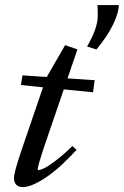

<svg xmlns="http://www.w3.org/2000/svg" viewBox="-20 -745 500 776"><path d="M369.6 -544.9 332 -557.1Q375 -631.3 375 -680.2Q375 -710.9 374 -724.6H460Q460 -693.8 437.5 -646.7Q415 -599.6 369.6 -544.9ZM71.8 11.2Q55.2 11.2 45.9 1.7Q36.6 -7.8 36.6 -25.9Q36.6 -49.3 68.4 -142.1L153.8 -392.1L64.5 -401.4L70.8 -440.4L168.9 -433.6L243.2 -562.5L293 -545.4L252.9 -428.2L362.8 -420.9L356 -372.1L237.8 -383.8L155.8 -144Q132.3 -72.8 132.3 -61Q132.3 -57.6 135.7 -57.6Q142.6 -57.6 157.5 -64.5Q172.4 -71.3 204.1 -95Q235.8 -118.7 272.5 -154.8L289.6 -139.6Q221.2 -64.5 163.8 -26.6Q106.4 11.2 71.8 11.2Z"/></svg>

Font: Elstob 6pt Medium
Style: Italic
Weight: 500
Italic angle: -20°
Designer: Peter S. Baker
Version: Version 1.015